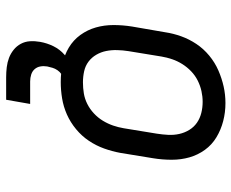

<svg xmlns="http://www.w3.org/2000/svg" viewBox="-86 -496 771 640"><g transform="rotate(90 300.0 -175.5)"><path d="M253 8Q222 8 192.5 2Q163 -4 138 -19Q113 -34 96 -57.5Q79 -81 71 -109Q63 -137 63 -168Q63 -199 68 -230L87 -340Q91 -367 100.5 -393.5Q110 -420 126 -444Q142 -468 165 -487Q188 -506 214.5 -517.5Q241 -529 268 -535Q295 -541 323 -541Q354 -541 383 -533.5Q412 -526 437 -511Q462 -496 479 -472.5Q496 -449 504 -421Q512 -393 512 -362Q512 -331 507 -300L489 -190Q484 -163 474.5 -136.5Q465 -110 449 -86Q433 -62 410 -43Q387 -24 361 -12.5Q335 -1 307.5 3.5Q280 8 253 8ZM254 -66Q273 -66 291 -69Q309 -72 326 -80.5Q343 -89 357.5 -102.5Q372 -116 382 -132.5Q392 -149 398 -166.5Q404 -184 407 -202L425 -312Q428 -331 429 -350Q430 -369 426 -387Q422 -405 412.5 -420.5Q403 -436 388.5 -446Q374 -456 356 -460.5Q338 -465 319 -465Q301 -465 283 -461Q265 -457 248 -448.5Q231 -440 217 -426.5Q203 -413 193 -397Q183 -381 177 -363.5Q171 -346 168 -328L150 -218Q147 -199 146.5 -180Q146 -161 149.5 -143.5Q153 -126 162 -110.5Q171 -95 185 -84.5Q199 -74 217 -70Q235 -66 254 -66ZM237 190Q220 190 203.5 188Q187 186 172.5 180.5Q158 175 145.5 165Q133 155 125.5 141Q118 127 117 110.5Q116 94 119 77Q123 54 133.5 32.5Q144 11 162.5 -5Q181 -21 204 -27.5Q227 -34 249 -34L244 0Q235 0 227 5.5Q219 11 213.5 19Q208 27 205.5 35.5Q203 44 201 53Q199 65 201 76Q203 87 210 95Q217 103 228 106.5Q239 110 251 110H326L312 190Z"/></g></svg>

Font: Iosevka Curly Slab ExObl
Style: Regular
Weight: 400
Width: 7
Italic angle: -9°
Monospace: yes
Designer: Belleve Invis
Foundry: Belleve Invis
Version: Version 11.1.0; ttfautohint (v1.8.3)